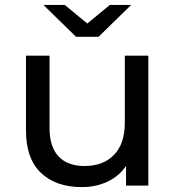

<svg xmlns="http://www.w3.org/2000/svg" viewBox="-20 -757 717 783"><path d="M585 -530V0H494V-80Q465 -38 418 -16Q371 6 314 6Q208 6 147 -52Q86 -110 86 -225V-530H182V-236Q182 -158 219 -119Q256 -80 325 -80Q401 -80 445 -125.5Q489 -171 489 -256V-530ZM515 -737 382 -607H290L157 -737H244L336 -661L428 -737Z"/></svg>

Font: CMG Sans Medium
Style: Regular
Weight: 500
Designer: Julieta Ulanovsky
Foundry: Julieta Ulanovsky
Version: Version 7.200